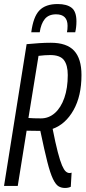

<svg xmlns="http://www.w3.org/2000/svg" viewBox="-20 -922 424 952"><path d="M0 0 112 -703Q145 -706 173.5 -708Q202 -710 232 -710Q311 -710 347.5 -670.5Q384 -631 384 -550Q384 -446 344.5 -376Q305 -306 241 -283Q255 -212 266.5 -168Q278 -124 287.5 -102Q297 -80 306 -72Q315 -64 325 -64Q327 -64 329.5 -64.5Q332 -65 335 -66L331 4Q319 10 302 10Q284 10 270 1.5Q256 -7 242.5 -35Q229 -63 214.5 -120Q200 -177 180 -273Q156 -273 140.5 -273.5Q125 -274 112 -274L68 0ZM183 -335Q222 -335 252 -361.5Q282 -388 299 -436.5Q316 -485 316 -550Q316 -599 297 -624Q278 -649 229 -649Q203 -649 171 -645L121 -337Q147 -335 183 -335ZM266 -902Q311 -902 335 -883.5Q359 -865 359 -816Q359 -787 353 -762H312Q315 -775 315 -794Q315 -851 258 -851Q221 -851 202 -827.5Q183 -804 177 -762H135Q145 -839 175.5 -870.5Q206 -902 266 -902Z"/></svg>

Font: Georama Condensed
Style: Italic
Weight: 400
Width: 3
Italic angle: -9°
Designer: Jean-Baptiste Levee
Foundry: Production Type
Version: Version 1.000